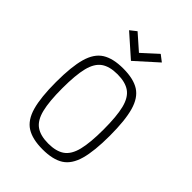

<svg xmlns="http://www.w3.org/2000/svg" viewBox="-242 -955 1085 1085"><g transform="rotate(45 300.0 -413.0)"><path d="M300 14Q219 14 172 -15.5Q125 -45 105 -116Q85 -187 85 -309Q85 -432 105 -502.5Q125 -573 172 -602.5Q219 -632 300 -632Q382 -632 428.5 -602.5Q475 -573 495 -502.5Q515 -432 515 -309Q515 -187 495 -116Q475 -45 428.5 -15.5Q382 14 300 14ZM300 -32Q363 -32 399 -57.5Q435 -83 450 -143.5Q465 -204 465 -309Q465 -415 450 -475Q435 -535 399 -560.5Q363 -586 300 -586Q237 -586 201 -560.5Q165 -535 150 -475Q135 -415 135 -309Q135 -204 150 -143.5Q165 -83 201 -57.5Q237 -32 300 -32ZM300 -693 170 -808 208 -838 300 -757 391 -840 430 -810Z"/></g></svg>

Font: Victor Mono Thin
Style: Regular
Weight: 100
Monospace: yes
Designer: Rune Bjørnerås
Version: Version 1.561;gftools[0.9.30]